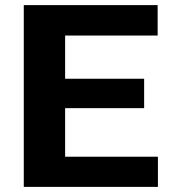

<svg xmlns="http://www.w3.org/2000/svg" viewBox="-20 -731 699 751"><path d="M543.8 -308V-423H234.7V-592H596.6V-711H73V0H597.7V-118H234.7V-308Z"/></svg>

Font: Asimov
Style: Wid
Weight: 500
Designer: Google
Version: Version 2.000980; 2014